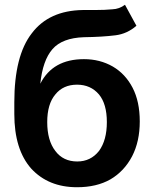

<svg xmlns="http://www.w3.org/2000/svg" viewBox="-20 -772 646 805"><path d="M552 -664Q513 -630 464 -624Q408 -617 332 -616Q241 -613 200 -566Q159 -519 149 -421Q201 -524 332 -524Q399 -524 453 -493Q506 -462 536 -404Q566 -346 566 -263Q566 -179 534 -117Q501 -54 443 -20Q385 13 303 13Q183 13 111 -65Q40 -145 40 -294V-343Q40 -538 113 -632Q185 -728 328 -730H354H379Q421 -730 451 -733Q480 -734 504 -752ZM395 -139Q428 -184 428 -260Q428 -336 395 -376Q360 -417 303 -417Q245 -417 212 -376Q178 -336 178 -260Q178 -183 212 -139Q245 -95 304 -95Q360 -95 395 -139Z"/></svg>

Font: Sinter Bold
Style: Regular
Weight: 700
Foundry: Adobe & rsms
Version: Version 1.000